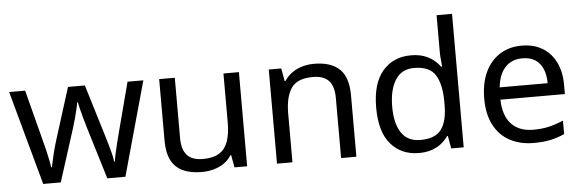

<svg xmlns="http://www.w3.org/2000/svg" viewBox="-49 -920 3299 1089"><g transform="rotate(-5 1600.5 -375.0)"><path d="M431 -303Q423 -331 415.5 -357.5Q408 -384 402.5 -407Q397 -430 394 -445H390Q388 -430 382.5 -407Q377 -384 370 -357Q363 -330 354 -302L258 -1H158L11 -537H102L176 -251Q184 -222 191 -192.5Q198 -163 203.5 -136.5Q209 -110 211 -91H215Q218 -103 222 -121Q226 -139 230.5 -159Q235 -179 240.5 -199Q246 -219 251 -235L346 -537H442L534 -235Q541 -212 548.5 -186Q556 -160 562 -135.5Q568 -111 570 -92H574Q576 -109 581.5 -134.5Q587 -160 594.5 -190.5Q602 -221 610 -251L685 -537H775L626 -1H523Z M1319 -536V0H1247L1234 -71H1230Q1213 -43 1186 -25Q1159 -7 1127 1.5Q1095 10 1060 10Q996 10 952.5 -10.5Q909 -31 887 -74Q865 -117 865 -185V-536H954V-191Q954 -127 983 -95Q1012 -63 1073 -63Q1133 -63 1167.5 -85.5Q1202 -108 1216.5 -151.5Q1231 -195 1231 -257V-536Z M1747 -546Q1843 -546 1892 -499.5Q1941 -453 1941 -349V0H1854V-343Q1854 -408 1825 -440Q1796 -472 1734 -472Q1645 -472 1611 -422Q1577 -372 1577 -278V0H1489V-536H1560L1573 -463H1578Q1596 -491 1622.5 -509.5Q1649 -528 1681 -537Q1713 -546 1747 -546Z M2297 10Q2197 10 2137 -59.5Q2077 -129 2077 -267Q2077 -405 2137.5 -475.5Q2198 -546 2298 -546Q2340 -546 2371 -535.5Q2402 -525 2425 -507Q2448 -489 2464 -467H2470Q2469 -480 2466.5 -505.5Q2464 -531 2464 -546V-760H2552V0H2481L2468 -72H2464Q2448 -49 2425 -30.5Q2402 -12 2370.5 -1Q2339 10 2297 10ZM2311 -63Q2396 -63 2430.5 -109.5Q2465 -156 2465 -250V-266Q2465 -366 2432 -419.5Q2399 -473 2310 -473Q2239 -473 2203.5 -416.5Q2168 -360 2168 -265Q2168 -169 2203.5 -116Q2239 -63 2311 -63Z M2929 -546Q2998 -546 3047.5 -516Q3097 -486 3123.5 -431.5Q3150 -377 3150 -304V-251H2783Q2785 -160 2829.5 -112.5Q2874 -65 2954 -65Q3005 -65 3044.5 -74.5Q3084 -84 3126 -102V-25Q3085 -7 3045 1.5Q3005 10 2950 10Q2874 10 2815.5 -21Q2757 -52 2724.5 -113.5Q2692 -175 2692 -264Q2692 -352 2721.5 -415Q2751 -478 2804.5 -512Q2858 -546 2929 -546ZM2928 -474Q2865 -474 2828.5 -433.5Q2792 -393 2785 -321H3058Q3058 -367 3044 -401Q3030 -435 3001.5 -454.5Q2973 -474 2928 -474Z"/></g></svg>

Font: Noto Sans Oriya
Style: Regular
Weight: 400
Designer: Amélie Bonet and Sol Matas
Foundry: Google LLC
Version: Version 2.006